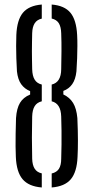

<svg xmlns="http://www.w3.org/2000/svg" viewBox="-20 -826 415 852"><path d="M50.3 -129.8Q49.4 -151.6 49.1 -176.6Q48.7 -201.6 49.4 -232.2Q50.1 -262.9 51.1 -302.1Q54 -345.2 68.7 -369.6Q83.4 -394.1 113.7 -406.5V-421.6Q89 -431.5 74 -452.4Q59.1 -473.4 55.2 -509.4Q53.5 -539.3 52.5 -567.6Q51.6 -596 51.6 -621.8Q51.6 -647.7 52.5 -670.6Q55.3 -737.5 81.7 -769.4Q108.2 -801.3 165.4 -805.9V-743.4Q144.1 -738.7 133.9 -722.7Q123.6 -706.6 122.8 -678.7Q122.4 -657.6 122 -637.9Q121.6 -618.2 121.6 -598.9Q121.6 -579.5 122 -559.8Q122.4 -540.1 122.8 -519.1Q123.6 -489.2 133.9 -472.5Q144.1 -455.9 165.4 -450.8V-376.5Q144.1 -371.4 133.9 -355Q123.6 -338.5 122.8 -308.6Q121.6 -259.6 121.6 -215.1Q121.6 -170.7 122.8 -121.7Q123.6 -93.4 133.9 -77.3Q144.1 -61.3 165.4 -56.6V5.9Q107.3 1.3 80.2 -30.8Q53.1 -62.9 50.3 -129.8ZM209.4 5.9V-56.2Q231.6 -61.3 241.6 -77.1Q251.6 -93 251.6 -121.7Q252.8 -154.6 253 -185Q253.2 -215.3 253 -245.7Q252.8 -276.1 251.6 -308.6Q250 -366.7 209.4 -376.5V-450.8Q251.2 -460.6 251.6 -519.1Q252.4 -561.3 252.8 -598.9Q253.2 -636.6 251.6 -678.7Q250.8 -707 241 -722.9Q231.2 -738.7 209.4 -743.8V-805.9Q266.3 -801.3 292.6 -769.4Q318.9 -737.5 322.3 -670.6Q323.6 -647.7 323.4 -621.8Q323.3 -596 322.3 -567.6Q321.3 -539.3 319.2 -509.4Q315.3 -473.4 300.4 -452.4Q285.5 -431.5 261.1 -422.6V-406.9Q289.4 -393.6 304.4 -369.1Q319.4 -344.6 323.3 -302.1Q325.8 -243.5 325.8 -203.1Q325.9 -162.8 324.1 -129.8Q321.3 -62.9 294.4 -30.8Q267.6 1.3 209.4 5.9Z"/></svg>

Font: Big Shoulders Stencil Display SC Thin
Style: Regular
Weight: 100
Designer: Patric King
Foundry: XO Type Co
Version: Version 2.001